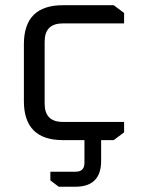

<svg xmlns="http://www.w3.org/2000/svg" viewBox="-20 -540 544 740"><path d="M72.1 -150.2V-369.7Q72.1 -519.9 222.3 -519.9H418.3L458.3 -490V-449.8H222.2Q152.1 -449.8 152.1 -379.7V-140.2Q152.1 -70.1 222.2 -70.1H458.3V-29.9L418.3 0H222.3Q72.1 0 72.1 -150.2ZM174.1 121.8H271.6Q305.5 121.8 305.5 87.8V-34.9H369.8V80.2Q369.8 179.7 270.3 179.7H206.3L174.1 155.3Z"/></svg>

Font: Oxanium ExtraLight
Style: Regular
Weight: 200
Designer: Severin Meyer
Version: Version 2.000